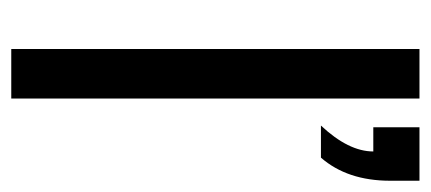

<svg xmlns="http://www.w3.org/2000/svg" viewBox="-232 -533 765 341"><g transform="rotate(90 150.5 -362.5)"><path d="M155 0H67V-725H155ZM301 -725V-673Q301 -597 260 -550H203Q249 -599 249 -643H206V-725Z"/></g></svg>

Font: Libra Sans
Style: Regular
Weight: 400
Foundry: Context Ltd
Version: Version 1.002